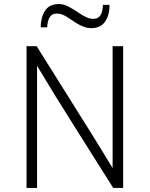

<svg xmlns="http://www.w3.org/2000/svg" viewBox="-20 -928 739 948"><path d="M539 0Q445 -150 349.5 -300.5Q254 -451 163 -603V-384V0H111V-700H161Q227 -595 292 -491Q357 -387 423 -282Q451 -237 479.5 -191Q508 -145 536 -98V-317V-700H588V0ZM430 -789Q410 -789 391.5 -796.5Q373 -804 356 -814.5Q339 -825 323.5 -836Q308 -847 295 -853Q276 -862 258 -861Q216 -860 213 -793H181Q181 -841 202 -874.5Q223 -908 271 -908Q290 -908 308 -900Q326 -892 343 -881.5Q360 -871 376 -860Q392 -849 407 -843Q424 -834 444 -835Q487 -837 488 -904H521Q521 -854 499 -821.5Q477 -789 430 -789Z"/></svg>

Font: Transpass ExtraLight
Style: Regular
Weight: 200
Designer: Delve Withrington
Foundry: Delve Fonts
Version: Version 1.001;December 18, 2019;FontCreator 12.0.0.2547 64-b